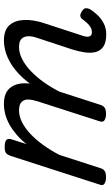

<svg xmlns="http://www.w3.org/2000/svg" viewBox="194 -754 575 1004"><g transform="rotate(-90 482.0 -251.5)"><path d="M805 16Q762 16 740 0.5Q718 -15 712 -41Q706 -67 711 -98.5Q716 -130 726 -162L786 -344Q795 -369 795 -390.5Q795 -412 782.5 -426Q770 -440 738 -440Q708 -440 676 -424Q644 -408 612.5 -378Q581 -348 552.5 -307.5Q524 -267 500 -218H464Q488 -289 522 -345Q556 -401 597 -440Q638 -479 683 -499Q728 -519 772 -519Q828 -519 853 -490Q878 -461 880 -413.5Q882 -366 864 -311L800 -115Q795 -102 793 -89Q791 -76 796.5 -67.5Q802 -59 816 -59Q830 -59 842 -66Q854 -73 864.5 -84.5Q875 -96 883 -107Q888 -116 898.5 -119Q909 -122 924 -112Q941 -102 941.5 -91.5Q942 -81 937 -70Q927 -53 908.5 -32.5Q890 -12 864 2Q838 16 805 16ZM56 15Q40 15 26 8Q12 1 19 -18L169 -483Q176 -503 185.5 -509Q195 -515 214 -515Q245 -515 253.5 -505.5Q262 -496 255 -476L231 -401Q254 -430 279.5 -452Q305 -474 331.5 -489Q358 -504 385.5 -511.5Q413 -519 441 -519Q496 -519 522 -490Q548 -461 549 -413.5Q550 -366 532 -311L435 -11Q430 2 420 8.5Q410 15 387 15Q371 15 357.5 8Q344 1 350 -18L455 -344Q463 -369 464 -390.5Q465 -412 452 -426Q439 -440 407 -440Q378 -440 347 -425Q316 -410 285.5 -381.5Q255 -353 227 -314.5Q199 -276 175 -230L104 -11Q100 2 89.5 8.5Q79 15 56 15Z"/></g></svg>

Font: Playwrite CO
Style: Regular
Weight: 400
Designer: Veronika Burian, José Scaglione
Foundry: TypeTogether
Version: Version 1.000